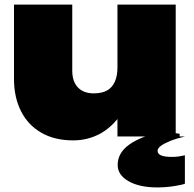

<svg xmlns="http://www.w3.org/2000/svg" viewBox="-20 -595 847 837"><path d="M299 17Q218 17 160 -16.5Q102 -50 71.5 -110.5Q41 -171 41 -251V-575H295V-287Q295 -240 319.5 -214Q344 -188 389 -188Q424 -188 446.5 -200.5Q469 -213 480.5 -238.5Q492 -264 492 -301V-575H746V0H492V-76Q460 -37 420 -14Q364 17 299 17ZM688 -22 763 -12V0H786Q748 9 721 20Q694 31 680.5 41.5Q667 52 667 63Q667 89 729 89Q746 89 759.5 87Q773 85 786 82V206Q773 211 738 216.5Q703 222 665 222Q588 222 540.5 195Q493 168 493 124Q493 72 542.5 36Q592 0 688 -22Z"/></svg>

Font: Bounded
Style: Regular
Weight: 900
Designer: Vlad Churkin
Version: Version 1.0